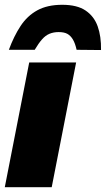

<svg xmlns="http://www.w3.org/2000/svg" viewBox="-20 -782 442 802"><path d="M0 0 102 -521H298L196 0ZM240 -762Q302 -762 337.5 -738Q373 -714 388 -672Q403 -630 402 -573L300 -574Q294 -601 284.5 -617Q275 -633 261.5 -640.5Q248 -648 225 -648Q204 -648 187 -641Q170 -634 155.5 -617.5Q141 -601 125 -574H17Q38 -631 66 -673.5Q94 -716 136 -739Q178 -762 240 -762Z"/></svg>

Font: REM ExtraBold
Style: Italic
Weight: 800
Italic angle: -11°
Designer: Octavio Pardo
Foundry: Ashler Design
Version: Version 1.005;gftools[0.9.28]